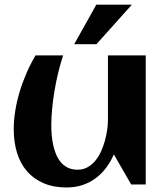

<svg xmlns="http://www.w3.org/2000/svg" viewBox="-20 -806 726 839"><path d="M40 -241.2Q40 -279.8 46.6 -321.3Q53.2 -362.8 65.7 -404.3Q78.1 -445.8 95.7 -486.3Q113.3 -526.9 135.3 -564H255.9Q243.7 -527.3 234.1 -487.5Q224.6 -447.8 218 -408Q211.4 -368.2 207.8 -330.1Q204.1 -292 204.1 -259.3Q204.1 -240.2 205.8 -218.5Q207.5 -196.8 211.9 -175Q216.3 -153.3 224.4 -133.3Q232.4 -113.3 245.1 -97.9Q257.8 -82.5 276.1 -73.5Q294.4 -64.5 319.3 -64.5Q343.8 -64.5 363 -75.4Q382.3 -86.4 397 -104.2Q411.6 -122.1 421.9 -145Q432.1 -168 438.7 -192.1Q445.3 -216.3 448.5 -239.5Q451.7 -262.7 451.7 -281.2V-564H616.7V0H553.2L477.5 -131.3Q463.4 -98.6 443.1 -72Q422.9 -45.4 397 -26.4Q371.1 -7.3 339.6 2.9Q308.1 13.2 271.5 13.2Q212.9 13.2 169.4 -5.9Q126 -24.9 97.2 -58.6Q68.4 -92.3 54.2 -138.9Q40 -185.5 40 -241.2ZM556.2 -785.6 401.4 -612.8H304.2L400.9 -785.6Z"/></svg>

Font: Aclonica
Style: Regular
Weight: 400
Version: Version 1.001